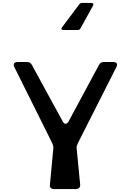

<svg xmlns="http://www.w3.org/2000/svg" viewBox="-20 -1280 886 1300"><path d="M409 -1077H507C515 -1077 521 -1080 525 -1088L610 -1242C616 -1252 611 -1260 600 -1260H535C527 -1260 522 -1257 517 -1251L400 -1095C392 -1085 396 -1077 409 -1077ZM347 0H493C512 0 524 -11 523 -28L499 -275C498 -289 502 -299 508 -312L768 -826C779 -846 771 -860 748 -860H683C668 -860 657 -854 650 -840L444 -457C433 -437 415 -437 405 -457L196 -840C189 -854 178 -860 163 -860H98C76 -860 67 -846 77 -826L333 -312C339 -299 342 -289 341 -275L318 -28C315 -9 328 0 347 0Z"/></svg>

Font: OpenDyslexic3
Style: Regular
Weight: 400
Designer: Abelardo Gonzalez
Version: Version 3.001;PS 003.001;hotconv 1.0.88;makeotf.lib2.5.64775